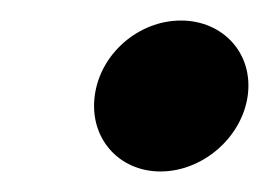

<svg xmlns="http://www.w3.org/2000/svg" viewBox="-20 -391 262 187"><path d="M136.3 -224C177.3 -224 215.7 -257 221.3 -298C226.8 -339 197.2 -371 156.2 -371C115.2 -371 77.8 -339 72.3 -298C66.7 -257 95.3 -224 136.3 -224Z"/></svg>

Font: Charger
Style: ExBdIt
Weight: 400
Designer: Jasper
Foundry: Cannot Into Space Fonts
Version: Version 0.99